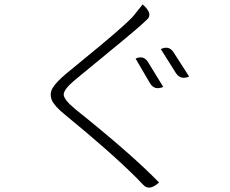

<svg xmlns="http://www.w3.org/2000/svg" viewBox="-20 -811 1040 868"><path d="M593 -546Q630 -563 650 -529L718 -418Q678 -401 658 -435L593 -546ZM707 -589Q744 -607 765 -574L835 -465Q796 -448 775 -481L707 -589ZM625 -791Q674 -748 644 -722L617 -697Q582 -665 317 -448Q268 -407 268 -383Q269 -360 321 -317Q576 -113 699 14Q655 54 628 25L597 -7Q482 -122 272 -294Q226 -331 214 -359Q203 -388 218 -413Q233 -439 278 -477Q299 -495 368 -551Q438 -608 494 -656Q550 -704 580 -735L625 -791Z"/></svg>

Font: Swei Half Moon CJK SC
Style: Light
Weight: 300
Version: Version 2.071